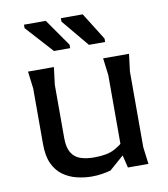

<svg xmlns="http://www.w3.org/2000/svg" viewBox="-82 -794 768 876"><g transform="rotate(-10 301.5 -356.0)"><path d="M273 12Q239 12 204 3.5Q169 -5 140.5 -25.5Q112 -46 95.5 -81.5Q79 -117 79 -173V-430L69 -510H189L179 -430V-183Q179 -139 194 -114.5Q209 -90 236 -81Q263 -72 299 -72Q358 -72 391 -89Q424 -106 448 -131V-76L361 0Q342 5 320 8.5Q298 12 273 12ZM442 0 427 -62V-430L417 -510H537L527 -430V-79L537 0ZM439 -582H364L259 -708V-724H360L439 -598ZM277 -582H202L88 -708V-724H189L277 -598Z"/></g></svg>

Font: AR One Sans Medium
Style: Regular
Weight: 500
Designer: Niteesh Yadav
Foundry: Niteesh Yadav
Version: Version 1.001;gftools[0.9.33]